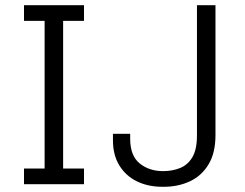

<svg xmlns="http://www.w3.org/2000/svg" viewBox="-20 -706 941 736"><path d="M72 0V-60H151V-626H72V-686H302V-626H222V-60H302V0ZM602 10Q548 10 505.5 -10.5Q463 -31 438 -71Q413 -111 413 -168V-193H479V-174Q479 -109 515.5 -79.5Q552 -50 605 -50Q641 -50 670.5 -62Q700 -74 717.5 -103.5Q735 -133 735 -186V-686H806V-188Q806 -120 779.5 -76Q753 -32 708 -11Q663 10 609 10Z"/></svg>

Font: Chivo ExtraLight
Style: Regular
Weight: 250
Designer: Hector Gatti
Foundry: Omnibus-Type
Version: Version 2.002